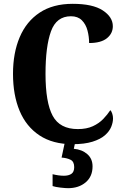

<svg xmlns="http://www.w3.org/2000/svg" viewBox="-20 -744 648 1004"><path d="M359 10Q256 10 186.5 -36Q117 -82 82.5 -164.5Q48 -247 48 -358Q48 -467 83 -549.5Q118 -632 187.5 -678Q257 -724 360 -724Q465 -724 517.5 -689.5Q570 -655 570 -607Q570 -569 539 -544Q508 -519 446 -519Q446 -552 437.5 -584.5Q429 -617 408 -638Q387 -659 351 -659Q275 -659 246.5 -580Q218 -501 218 -358Q218 -208 255.5 -138.5Q293 -69 387 -69Q433 -69 465.5 -84Q498 -99 520 -122Q542 -145 557 -168Q563 -162 567 -149.5Q571 -137 571 -125Q571 -104 561.5 -80.5Q552 -57 528.5 -36.5Q505 -16 463.5 -3Q422 10 359 10ZM336 240Q322 240 296 237Q270 234 255 229V167Q288 175 314 175Q339 175 353.5 165Q368 155 368 130Q368 101 349 91.5Q330 82 302 80L321 -9H375L366 34Q409 38 436.5 62Q464 86 464 126Q464 179 428 209.5Q392 240 336 240Z"/></svg>

Font: Noto Serif Thai Condensed ExtraBold
Style: Regular
Weight: 800
Width: 3
Designer: Monotype Design Team
Foundry: Monotype Imaging Inc.
Version: Version 2.002; ttfautohint (v1.8.4.7-5d5b)